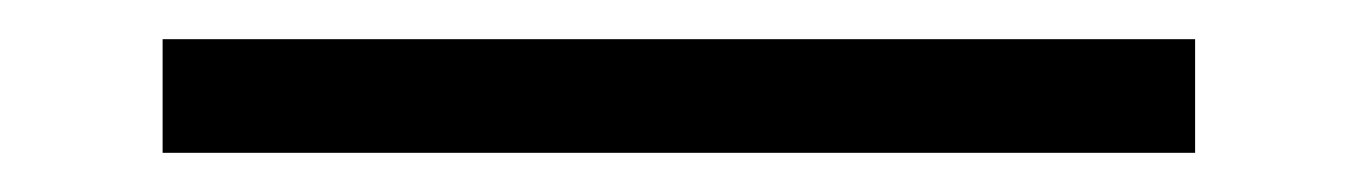

<svg xmlns="http://www.w3.org/2000/svg" viewBox="-20 58 694 98"><path d="M590 78H63V136H590Z"/></svg>

Font: Bluebird
Style: Li
Weight: 300
Designer: Jasper
Foundry: Cannot Into Space Fonts
Version: Version 0.98